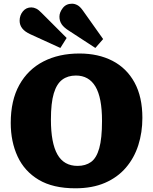

<svg xmlns="http://www.w3.org/2000/svg" viewBox="-20 -1003 827 1037"><path d="M387 14Q266 14 189 -32Q112 -78 75 -158Q38 -238 38 -339Q38 -461 84.5 -544.5Q131 -628 214.5 -671Q298 -714 409 -714Q511 -714 587.5 -674.5Q664 -635 706.5 -557.5Q749 -480 749 -366Q749 -288 727 -219Q705 -150 660 -97.5Q615 -45 547 -15.5Q479 14 387 14ZM399 -107Q442 -107 471.5 -128Q501 -149 516 -202Q531 -255 531 -350Q531 -476 495.5 -535.5Q460 -595 390 -595Q346 -595 316 -572.5Q286 -550 270.5 -498.5Q255 -447 255 -357Q255 -231 290 -169Q325 -107 399 -107ZM495 -744 354 -836Q325 -854 313 -872Q301 -890 301 -913Q301 -936 319 -959.5Q337 -983 369 -983Q383 -983 397.5 -975.5Q412 -968 427 -947L537 -792ZM306 -744 144 -818Q86 -844 86 -891Q86 -920 103.5 -941.5Q121 -963 149 -963Q162 -963 175.5 -956.5Q189 -950 205 -933L340 -798Z"/></svg>

Font: Literata 12pt ExtraBold
Style: Regular
Weight: 800
Designer: Latin by Veronika Burian and Jose Scaglione. Greek by Irene Vlachou. Cyrillic by Vera Evstafieva.
Foundry: TypeTogether
Version: Version 3.002